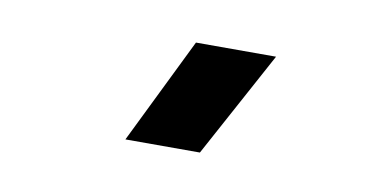

<svg xmlns="http://www.w3.org/2000/svg" viewBox="-35 -868 656 331"><g transform="rotate(10 293.0 -702.0)"><path d="M195.8 -609.4H326.2L426.8 -794.9H286.6Z"/></g></svg>

Font: Cascadia Code
Style: Bold
Weight: 700
Monospace: yes
Designer: Aaron Bell
Foundry: Saja Typeworks
Version: Version 2404.023